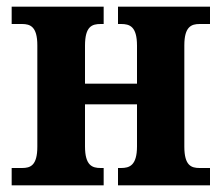

<svg xmlns="http://www.w3.org/2000/svg" viewBox="-20 -556 665 576"><path d="M15 0H291V-52H282C257 -52 235 -59 235 -117V-243H391V-117C391 -59 368 -52 343 -52H334V0H610V-52H579C554 -52 533 -59 533 -116V-420C533 -476 554 -484 579 -484H610V-536H334V-484H343C369 -484 391 -477 391 -419V-305H235V-419C235 -477 256 -484 282 -484H291V-536H15V-484H46C71 -484 92 -476 92 -420V-116C92 -59 71 -52 46 -52H15Z"/></svg>

Font: Noto Serif SemiCondensed
Style: Bold
Weight: 700
Width: 4
Designer: Monotype Design Team
Foundry: Monotype Imaging Inc.
Version: Version 2.015